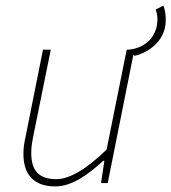

<svg xmlns="http://www.w3.org/2000/svg" viewBox="-20 -656 614 688"><path d="M463 -456C498 -464 574 -500 574 -584C574 -600 572 -618 566 -636L538 -622C543 -607 545 -592 544 -580C540 -515 491 -482 440 -478H434L362 -120C286 -46 226 -14 182 -14C118 -14 92 -46 92 -108C92 -128 94 -142 100 -172L162 -478H134L72 -168C66 -140 64 -128 64 -104C64 -36 96 12 178 12C236 12 294 -28 350 -80H354L342 0H366L458 -460Z"/></svg>

Font: Source Sans Pro ExtraLight
Style: Italic
Weight: 200
Italic angle: -11°
Designer: Paul D. Hunt
Foundry: Adobe Systems Incorporated
Version: Version 3.006;hotconv 1.0.111;makeotfexe 2.5.65597